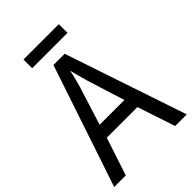

<svg xmlns="http://www.w3.org/2000/svg" viewBox="-247 -1053 1064 1064"><g transform="rotate(-45 285.0 -520.5)"><path d="M478 -93 404 -315H164L91 -93H0L240 -809H328L569 -93ZM311 -617Q308 -628 302.5 -648Q297 -668 291.5 -688.5Q286 -709 283 -722Q278 -694 270.5 -666Q263 -638 257 -617L187 -394H381ZM421 -948V-880H144V-948Z"/></g></svg>

Font: Noto Sans Kannada UI SemiCondensed
Style: Regular
Weight: 400
Width: 4
Designer: Jelle Bosma - Monotype Design Team
Foundry: Monotype Imaging Inc.
Version: Version 2.005; ttfautohint (v1.8.4.7-5d5b)